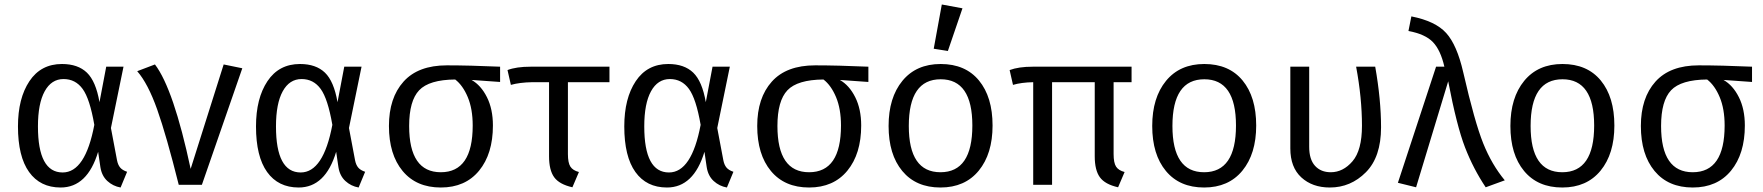

<svg xmlns="http://www.w3.org/2000/svg" viewBox="-20 -823 7853 855"><path d="M263 -471Q209 -471 179 -416.5Q149 -362 149 -260Q149 -55 259 -55Q360 -55 400 -267Q380 -383 348 -427Q316 -471 263 -471ZM256 -538Q327 -538 367 -499.5Q407 -461 423 -368L453 -526H530L474 -253L501 -110Q505 -89 515 -77Q525 -65 546 -58L517 12Q483 6 458 -17Q433 -40 427 -79L417 -147Q369 12 250 12Q159 12 109.5 -57Q60 -126 60 -260Q60 -385 111 -461.5Q162 -538 256 -538Z M591 -506 670 -536Q753 -427 829 -71L976 -536L1059 -519L879 0H776Q721 -220 680 -335.5Q639 -451 591 -506Z M1323 -471Q1269 -471 1239 -416.5Q1209 -362 1209 -260Q1209 -55 1319 -55Q1420 -55 1460 -267Q1440 -383 1408 -427Q1376 -471 1323 -471ZM1316 -538Q1387 -538 1427 -499.5Q1467 -461 1483 -368L1513 -526H1590L1534 -253L1561 -110Q1565 -89 1575 -77Q1585 -65 1606 -58L1577 12Q1543 6 1518 -17Q1493 -40 1487 -79L1477 -147Q1429 12 1310 12Q1219 12 1169.5 -57Q1120 -126 1120 -260Q1120 -385 1171 -461.5Q1222 -538 1316 -538Z M1943 -56Q2085 -56 2085 -264Q2085 -338 2063 -390.5Q2041 -443 2007 -469Q1891 -468 1846.5 -421Q1802 -374 1802 -262Q1802 -56 1943 -56ZM2207 -458 2080 -467Q2122 -443 2148.5 -390Q2175 -337 2175 -264Q2175 -138 2113.5 -63Q2052 12 1943 12Q1834 12 1773 -61.5Q1712 -135 1712 -262Q1712 -387 1777 -459.5Q1842 -532 1970 -532Q2069 -532 2207 -526Z M2509 -457V-137Q2509 -98 2520 -81Q2531 -64 2558 -57L2529 11Q2471 -2 2448 -33.5Q2425 -65 2425 -127V-457H2350Q2294 -456 2255 -445L2240 -511Q2279 -526 2343 -526H2694V-457Z M2963 -471Q2909 -471 2879 -416.5Q2849 -362 2849 -260Q2849 -55 2959 -55Q3060 -55 3100 -267Q3080 -383 3048 -427Q3016 -471 2963 -471ZM2956 -538Q3027 -538 3067 -499.5Q3107 -461 3123 -368L3153 -526H3230L3174 -253L3201 -110Q3205 -89 3215 -77Q3225 -65 3246 -58L3217 12Q3183 6 3158 -17Q3133 -40 3127 -79L3117 -147Q3069 12 2950 12Q2859 12 2809.5 -57Q2760 -126 2760 -260Q2760 -385 2811 -461.5Q2862 -538 2956 -538Z M3583 -56Q3725 -56 3725 -264Q3725 -338 3703 -390.5Q3681 -443 3647 -469Q3531 -468 3486.5 -421Q3442 -374 3442 -262Q3442 -56 3583 -56ZM3847 -458 3720 -467Q3762 -443 3788.5 -390Q3815 -337 3815 -264Q3815 -138 3753.5 -63Q3692 12 3583 12Q3474 12 3413 -61.5Q3352 -135 3352 -262Q3352 -387 3417 -459.5Q3482 -532 3610 -532Q3709 -532 3847 -526Z M4169 -470Q4027 -470 4027 -262Q4027 -56 4168 -56Q4310 -56 4310 -264Q4310 -470 4169 -470ZM4169 -538Q4279 -538 4339.5 -464.5Q4400 -391 4400 -264Q4400 -138 4338.5 -63Q4277 12 4168 12Q4059 12 3998 -61.5Q3937 -135 3937 -262Q3937 -388 3998.5 -463Q4060 -538 4169 -538ZM4266 -786 4201 -596 4138 -606 4174 -803Z M4939 -457V-137Q4939 -98 4950 -81Q4961 -64 4988 -57L4959 11Q4901 -2 4878 -33.5Q4855 -65 4855 -127V-457H4665V0H4581V-457Q4528 -456 4491 -445L4476 -511Q4516 -526 4579 -526H5019V-457Z M5343 -470Q5201 -470 5201 -262Q5201 -56 5342 -56Q5484 -56 5484 -264Q5484 -470 5343 -470ZM5343 -538Q5453 -538 5513.5 -464.5Q5574 -391 5574 -264Q5574 -138 5512.5 -63Q5451 12 5342 12Q5233 12 5172 -61.5Q5111 -135 5111 -262Q5111 -388 5172.5 -463Q5234 -538 5343 -538Z M6019 -526H6104Q6130 -379 6130 -256Q6130 -124 6062.5 -56Q5995 12 5902 12Q5824 12 5775 -33Q5726 -78 5726 -162V-526H5810V-169Q5810 -113 5836 -84.5Q5862 -56 5906 -56Q5961 -56 6003 -105Q6045 -154 6045 -263Q6045 -387 6019 -526Z M6252 -685 6265 -750Q6372 -729 6420 -676Q6468 -623 6496 -501Q6547 -279 6585 -184.5Q6623 -90 6681 -20L6596 11Q6541 -71 6504 -166.5Q6467 -262 6429 -461L6286 11L6205 -9L6375 -526H6412Q6395 -600 6361 -635.5Q6327 -671 6252 -685Z M6938 -470Q6796 -470 6796 -262Q6796 -56 6937 -56Q7079 -56 7079 -264Q7079 -470 6938 -470ZM6938 -538Q7048 -538 7108.5 -464.5Q7169 -391 7169 -264Q7169 -138 7107.5 -63Q7046 12 6937 12Q6828 12 6767 -61.5Q6706 -135 6706 -262Q6706 -388 6767.5 -463Q6829 -538 6938 -538Z M7518 -56Q7660 -56 7660 -264Q7660 -338 7638 -390.5Q7616 -443 7582 -469Q7466 -468 7421.5 -421Q7377 -374 7377 -262Q7377 -56 7518 -56ZM7782 -458 7655 -467Q7697 -443 7723.5 -390Q7750 -337 7750 -264Q7750 -138 7688.5 -63Q7627 12 7518 12Q7409 12 7348 -61.5Q7287 -135 7287 -262Q7287 -387 7352 -459.5Q7417 -532 7545 -532Q7644 -532 7782 -526Z"/></svg>

Font: FiraSans
Style: Regular
Weight: 350
Designer: Carrois Corporate & Edenspiekermann AG
Foundry: Carrois Corporate GbR & Edenspiekermann AG
Version: Version 3.106;PS 003.106;hotconv 1.0.70;makeotf.lib2.5.58329